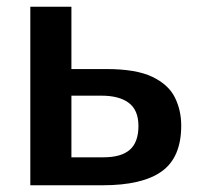

<svg xmlns="http://www.w3.org/2000/svg" viewBox="-20 -550 593 570"><path d="M70 0V-530H192V-345H296Q384 -345 432 -322Q480 -299 499 -261Q518 -223 518 -177Q518 -83 460.5 -41.5Q403 0 285 0ZM192 -83H287Q340 -83 365.5 -105.5Q391 -128 391 -176Q391 -223 362.5 -244.5Q334 -266 281 -266H192Z"/></svg>

Font: Libre Franklin SemiBold
Style: Regular
Weight: 600
Designer: Pablo Impallari, Rodrigo Fuenzalida, Nhung Nguyen
Foundry: Impallari Type
Version: Version 3.000